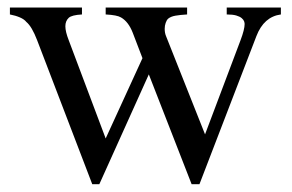

<svg xmlns="http://www.w3.org/2000/svg" viewBox="-20 -467 763 502"><path d="M714.4 -429.2Q669.9 -423.3 650.4 -372.6L501.5 14.6H481L369.1 -272.5L239.7 14.6H221.2L77.1 -361.8Q63.5 -397.5 48.8 -409.7Q43.5 -416.5 32.2 -421.4Q21 -426.3 5.9 -429.2V-447.3H194.3V-429.2Q167.5 -427.7 159.7 -420.4Q150.9 -412.1 150.9 -398.4Q150.9 -384.3 159.7 -361.8L256.3 -105L352.5 -314.9L327.1 -381.3Q315.9 -410.2 296.4 -421.4Q286.1 -427.7 256.3 -429.2V-447.3H469.2V-429.2Q451.2 -428.2 438.7 -426Q426.3 -423.8 419.4 -418Q415.5 -414.1 413.1 -407Q410.6 -399.9 410.6 -391.6Q410.6 -380.9 414.1 -372.6L516.1 -115.7L608.9 -361.8Q619.6 -390.1 619.6 -404.3Q619.6 -407.2 618.2 -411.4Q616.7 -415.5 611.8 -419.7Q606.9 -423.8 597.7 -426.5Q588.4 -429.2 572.8 -429.2V-447.3H714.4Z"/></svg>

Font: Tai Heritage Pro
Style: Regular
Weight: 400
Designer: Faah Baccam, Walt Agee, Victor Gaultney, Annie Olsen
Foundry: SIL International
Version: Version 2.600